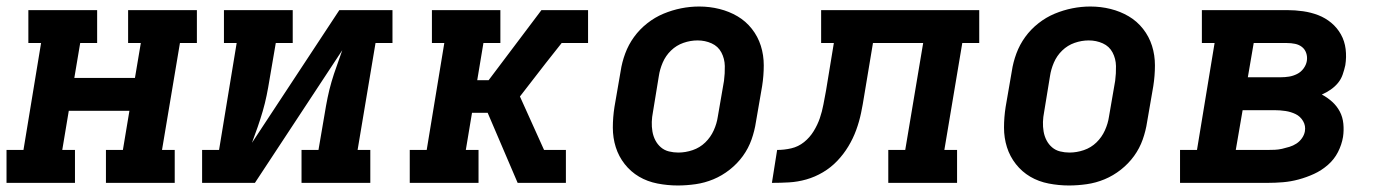

<svg xmlns="http://www.w3.org/2000/svg" viewBox="-24 -561 4244 589"><path d="M-4 0V-101H48L102 -429H63V-530H274V-429H222L204 -322H390L408 -429H369V-530H580V-429H528L473 -101H512V0H301V-101H353L373 -221H187L167 -101H206V0Z M596 0V-101H648L702 -429H663V-530H874V-429H822L803 -318Q799 -293 794 -268.5Q789 -244 782 -220Q775 -196 766.5 -171.5Q758 -147 749 -123L1017 -530H1180V-429H1128L1073 -101H1112V0H901V-101H953L972 -212Q976 -237 981 -261.5Q986 -286 993 -310Q1000 -334 1009 -358.5Q1018 -383 1026 -407L758 0Z M1233 0V-101H1285L1339 -429H1301V-530H1511V-429H1459L1440 -315H1475L1637 -530H1780V-429H1699L1650 -367L1571 -265L1645 -101H1712V0H1564L1472 -215H1424L1405 -101H1444V0Z M2055 8Q2024 8 1993 2Q1962 -4 1936.5 -19Q1911 -34 1892.5 -57.5Q1874 -81 1865 -109.5Q1856 -138 1856 -169.5Q1856 -201 1861 -233L1880 -343Q1884 -370 1894 -397Q1904 -424 1921 -447.5Q1938 -471 1961.5 -489.5Q1985 -508 2011.5 -519Q2038 -530 2065.5 -535.5Q2093 -541 2121 -541Q2153 -541 2183 -533.5Q2213 -526 2238.5 -511Q2264 -496 2282.5 -472.5Q2301 -449 2310 -420.5Q2319 -392 2319 -360.5Q2319 -329 2314 -297L2295 -187Q2291 -160 2281.5 -133Q2272 -106 2255 -82.5Q2238 -59 2214.5 -40.5Q2191 -22 2164.5 -11Q2138 0 2110 4Q2082 8 2055 8ZM2057 -93Q2079 -93 2101 -100.5Q2123 -108 2139.5 -124Q2156 -140 2165.5 -161Q2175 -182 2178 -203L2197 -313Q2200 -336 2199.5 -358.5Q2199 -381 2189 -400Q2179 -419 2159 -428Q2139 -437 2116 -437Q2094 -437 2072.5 -429.5Q2051 -422 2034.5 -406Q2018 -390 2009 -369Q2000 -348 1997 -327L1979 -217Q1976 -202 1975.5 -187Q1975 -172 1977.5 -157.5Q1980 -143 1986.5 -130.5Q1993 -118 2003.5 -109Q2014 -100 2028 -96.5Q2042 -93 2057 -93Z M2344 0 2360 -101Q2382 -101 2403.5 -106Q2425 -111 2442.5 -125Q2460 -139 2472 -158.5Q2484 -178 2491 -198.5Q2498 -219 2502 -240.5Q2506 -262 2510 -283L2534 -429H2495V-530H2980V-429H2928L2873 -101H2912V0H2701V-101H2753L2808 -429H2654L2627 -267Q2623 -241 2617.5 -214.5Q2612 -188 2602.5 -162Q2593 -136 2578.5 -112Q2564 -88 2544.5 -67.5Q2525 -47 2500.5 -32.5Q2476 -18 2449.5 -10.5Q2423 -3 2396.5 -1.5Q2370 0 2344 0Z M3255 8Q3224 8 3193 2Q3162 -4 3136.5 -19Q3111 -34 3092.5 -57.5Q3074 -81 3065 -109.5Q3056 -138 3056 -169.5Q3056 -201 3061 -233L3080 -343Q3084 -370 3094 -397Q3104 -424 3121 -447.5Q3138 -471 3161.5 -489.5Q3185 -508 3211.5 -519Q3238 -530 3265.5 -535.5Q3293 -541 3321 -541Q3353 -541 3383 -533.5Q3413 -526 3438.5 -511Q3464 -496 3482.5 -472.5Q3501 -449 3510 -420.5Q3519 -392 3519 -360.5Q3519 -329 3514 -297L3495 -187Q3491 -160 3481.5 -133Q3472 -106 3455 -82.5Q3438 -59 3414.5 -40.5Q3391 -22 3364.5 -11Q3338 0 3310 4Q3282 8 3255 8ZM3257 -93Q3279 -93 3301 -100.5Q3323 -108 3339.5 -124Q3356 -140 3365.5 -161Q3375 -182 3378 -203L3397 -313Q3400 -336 3399.5 -358.5Q3399 -381 3389 -400Q3379 -419 3359 -428Q3339 -437 3316 -437Q3294 -437 3272.5 -429.5Q3251 -422 3234.5 -406Q3218 -390 3209 -369Q3200 -348 3197 -327L3179 -217Q3176 -202 3175.5 -187Q3175 -172 3177.5 -157.5Q3180 -143 3186.5 -130.5Q3193 -118 3203.5 -109Q3214 -100 3228 -96.5Q3242 -93 3257 -93Z M3596 0V-101H3648L3702 -429H3663V-530H3924Q3949 -530 3973.5 -526.5Q3998 -523 4020 -514.5Q4042 -506 4060 -491Q4078 -476 4089.5 -455.5Q4101 -435 4104 -410.5Q4107 -386 4103 -361Q4100 -347 4095 -332.5Q4090 -318 4080.5 -306.5Q4071 -295 4058 -286Q4045 -277 4031 -271Q4048 -262 4062.5 -249Q4077 -236 4086 -219Q4095 -202 4097 -181.5Q4099 -161 4096 -141Q4092 -117 4080.5 -94.5Q4069 -72 4049.5 -55Q4030 -38 4007 -27.5Q3984 -17 3960 -10.5Q3936 -4 3912 -2Q3888 0 3864 0ZM3804 -324H3905Q3918 -324 3930.5 -326Q3943 -328 3955 -334Q3967 -340 3975 -351Q3983 -362 3985 -374Q3987 -387 3983 -398.5Q3979 -410 3970 -417Q3961 -424 3949 -426.5Q3937 -429 3924 -429H3822ZM3767 -101H3864Q3876 -101 3887 -101.5Q3898 -102 3909 -104.5Q3920 -107 3931.5 -110.5Q3943 -114 3953 -120.5Q3963 -127 3970 -137Q3977 -147 3979 -158Q3982 -175 3973.5 -189.5Q3965 -204 3950.5 -211Q3936 -218 3919.5 -220.5Q3903 -223 3886 -223H3788Z"/></svg>

Font: Iosevka Curly Slab ExObl
Style: Bold
Weight: 700
Width: 7
Italic angle: -9°
Monospace: yes
Designer: Belleve Invis
Foundry: Belleve Invis
Version: Version 11.0.0; ttfautohint (v1.8.3)